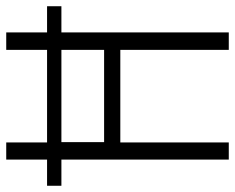

<svg xmlns="http://www.w3.org/2000/svg" viewBox="-90 -665 754 616"><g transform="rotate(-90 287.0 -357.0)"><path d="M83 0V-537H-1V-583H83V-714H138V-583H435V-714H491V-583H575V-537H491V0H435V-348H138V0ZM139 -400H435V-537H139Z"/></g></svg>

Font: Noto Sans Khmer Condensed Light
Style: Regular
Weight: 300
Width: 3
Designer: Danh Hong and the Monotype Design Team
Foundry: Monotype Imaging Inc.
Version: Version 2.004; ttfautohint (v1.8.4.7-5d5b)